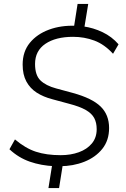

<svg xmlns="http://www.w3.org/2000/svg" viewBox="-20 -840 640 975"><path d="M226 115 246 -10 257 4Q189 1 131.5 -19Q74 -39 28 -82L56 -132Q109 -87 162.5 -69.5Q216 -52 288 -52Q339 -52 380.5 -67Q422 -82 446.5 -111.5Q471 -141 471 -184Q471 -217 458.5 -240.5Q446 -264 415.5 -281.5Q385 -299 331 -313L246 -336Q200 -348 166.5 -369.5Q133 -391 114 -426Q95 -461 95 -512Q95 -578 131.5 -622.5Q168 -667 229 -689.5Q290 -712 364 -709L355 -699L374 -820H428L408 -698L403 -706Q454 -699 501 -676.5Q548 -654 582 -615L554 -567Q510 -615 459 -634Q408 -653 351 -653Q263 -653 210.5 -617.5Q158 -582 158 -515Q158 -458 185.5 -431.5Q213 -405 265 -391L350 -368Q448 -341 491 -299Q534 -257 534 -190Q534 -127 499.5 -84Q465 -41 408 -18.5Q351 4 284 4L300 -11L280 115Z"/></svg>

Font: Nunito Sans 12pt Light
Style: Italic
Weight: 300
Italic angle: -9°
Designer: Vernon Adams
Foundry: Vernon Adams
Version: Version 3.101;gftools[0.9.27]